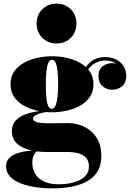

<svg xmlns="http://www.w3.org/2000/svg" viewBox="-20 -780 724 1060"><path d="M268 260Q221 260 175.8 253.2Q130.5 246.5 93.8 232.2Q57 218 35.2 194.5Q13.5 171 13.5 137.5Q13.5 109 31.8 91.8Q50 74.5 76.5 65.8Q103 57 129.8 54Q156.5 51 173 51H188Q177 58.5 167.8 75Q158.5 91.5 158.5 119.5Q158.5 153.5 174.5 180.2Q190.5 207 223.2 222.2Q256 237.5 306 237.5Q334 237.5 362.8 232.5Q391.5 227.5 416 216.2Q440.5 205 455.8 186Q471 167 471 139Q471 107.5 454.2 90Q437.5 72.5 410 65.8Q382.5 59 350 59Q339.5 59 316.5 59Q293.5 59 270.5 59Q247.5 59 236.5 59Q150.5 59 98 30Q45.5 1 45.5 -56.5Q45.5 -92 66.2 -114.2Q87 -136.5 120.2 -148.8Q153.5 -161 192 -165.8Q230.5 -170.5 266 -170.5L265 -164Q252.5 -164 235.2 -161.5Q218 -159 201.2 -154Q184.5 -149 173.5 -142Q162.5 -135 162.5 -126Q162.5 -111.5 184.2 -105.5Q206 -99.5 247 -99.5Q264.5 -99.5 284.8 -99.8Q305 -100 324.5 -100.2Q344 -100.5 358 -100.5Q386 -100.5 417.5 -91Q449 -81.5 476.8 -60.2Q504.5 -39 522 -4Q539.5 31 539.5 82Q539.5 132 518.8 166.2Q498 200.5 460.8 221Q423.5 241.5 374.2 250.8Q325 260 268 260ZM267 -160Q227.5 -160 187 -168.8Q146.5 -177.5 112.8 -196Q79 -214.5 58.5 -244Q38 -273.5 38 -315Q38 -356.5 58.5 -385.8Q79 -415 112.8 -433.5Q146.5 -452 187 -460.8Q227.5 -469.5 267 -469.5Q307 -469.5 347.2 -460.8Q387.5 -452 421.2 -433.5Q455 -415 475.5 -385.8Q496 -356.5 496 -315Q496 -273.5 475.5 -244Q455 -214.5 421.2 -196Q387.5 -177.5 347.2 -168.8Q307 -160 267 -160ZM267 -179.5Q279 -179.5 286.5 -197Q294 -214.5 297.5 -245Q301 -275.5 301 -315Q301 -359.5 297.5 -389.5Q294 -419.5 286.5 -434.8Q279 -450 267 -450Q255 -450 247.5 -434.8Q240 -419.5 236.5 -389.5Q233 -359.5 233 -315Q233 -275.5 235.5 -245Q238 -214.5 245.2 -197Q252.5 -179.5 267 -179.5ZM599 -284.5Q569 -284.5 546.2 -304.2Q523.5 -324 523.5 -360Q523.5 -396.5 546.5 -414Q569.5 -431.5 599 -431.5Q624.5 -431.5 650.2 -414Q676 -396.5 676 -364.5H656.5Q656.5 -398 629.5 -422Q602.5 -446 560 -446Q539.5 -446 516.8 -437Q494 -428 474.5 -406Q455 -384 445 -344.5L431.5 -354.5Q441.5 -396.5 462 -420.8Q482.5 -445 508 -455Q533.5 -465 558.5 -465Q598 -465 624.2 -450Q650.5 -435 663.8 -411.8Q677 -388.5 677 -364.5Q677 -321.5 653 -303Q629 -284.5 599 -284.5ZM292 -540Q245 -540 213.5 -571.5Q182 -603 182 -650Q182 -697.5 213.5 -728.8Q245 -760 292 -760Q339.5 -760 370.8 -728.8Q402 -697.5 402 -650Q402 -603 370.8 -571.5Q339.5 -540 292 -540Z"/></svg>

Font: Bodoni Moda 11pt Black
Style: Regular
Weight: 900
Designer: Owen Earl
Foundry: indestructible type
Version: Version 2.004